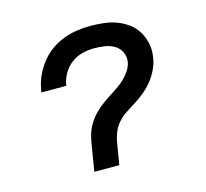

<svg xmlns="http://www.w3.org/2000/svg" viewBox="-83 -621 765 714"><g transform="rotate(-15 300.0 -264.0)"><path d="M292 0H196L211 -92Q214 -113 219.5 -134Q225 -155 236.5 -174.5Q248 -194 263.5 -210Q279 -226 297.5 -239.5Q316 -253 335.5 -265Q355 -277 372.5 -291Q390 -305 404 -323.5Q418 -342 422 -363Q425 -384 416 -401.5Q407 -419 390.5 -428.5Q374 -438 354 -441Q334 -444 314 -444Q292 -444 269 -438.5Q246 -433 227 -419Q208 -405 195.5 -384.5Q183 -364 179 -342L178 -336H82L84 -346Q88 -372 99.5 -397.5Q111 -423 128 -445Q145 -467 167.5 -483.5Q190 -500 216 -510Q242 -520 268.5 -524Q295 -528 321 -528Q347 -528 373.5 -525Q400 -522 423.5 -513Q447 -504 467 -489Q487 -474 499.5 -452.5Q512 -431 517 -405.5Q522 -380 517 -353Q514 -332 504.5 -311.5Q495 -291 481 -272.5Q467 -254 449.5 -239Q432 -224 413 -211.5Q394 -199 374.5 -187Q355 -175 339.5 -158Q324 -141 316 -120Q308 -99 305 -78Z"/></g></svg>

Font: Iosevka Aile Medium Oblique
Style: Regular
Weight: 500
Italic angle: -9°
Designer: Belleve Invis
Foundry: Belleve Invis
Version: Version 31.1.0; ttfautohint (v1.8.4)